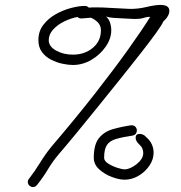

<svg xmlns="http://www.w3.org/2000/svg" viewBox="-20 -679 735 780"><path d="M114 81Q106 81 99.5 75Q93 69 93 60Q93 52 98 47Q122 16 142.5 -17.5Q163 -51 188 -82Q287 -198 366 -299Q445 -400 502 -480Q559 -560 590 -610Q581 -612 563 -606Q545 -600 504 -603Q493 -604 475 -604.5Q457 -605 439.5 -606.5Q422 -608 411 -612Q422 -602 427 -587Q432 -572 432 -556Q432 -522 409.5 -489.5Q387 -457 351.5 -436Q316 -415 276 -415Q258 -415 234 -420Q210 -425 187.5 -436.5Q165 -448 150.5 -467.5Q136 -487 136 -516Q136 -552 156 -578Q176 -604 206 -621Q236 -638 268.5 -646.5Q301 -655 325 -655Q334 -655 341 -648Q349 -649 357 -649Q365 -649 372 -649Q397 -649 426.5 -647Q456 -645 505 -643Q539 -642 574.5 -650.5Q610 -659 632 -659Q668 -659 668 -635Q668 -614 643 -591Q639 -580 615 -546.5Q591 -513 553.5 -465Q516 -417 471 -361Q426 -305 380 -248Q334 -191 292.5 -140.5Q251 -90 220 -54Q195 -25 175 8.5Q155 42 130 73Q123 81 114 81ZM276 -457Q324 -457 357 -484.5Q390 -512 390 -556Q390 -576 376.5 -589Q363 -602 349 -607L311 -604Q300 -604 295 -610Q267 -605 240 -591.5Q213 -578 195.5 -558.5Q178 -539 178 -516Q178 -490 208 -473.5Q238 -457 276 -457ZM486 51Q464 51 434.5 40Q405 29 383 9Q361 -11 361 -38Q361 -92 382 -118Q403 -144 437.5 -154Q472 -164 512 -170H515Q525 -170 530.5 -163.5Q536 -157 536 -149Q536 -142 532 -136Q528 -130 518 -128Q477 -122 451.5 -114.5Q426 -107 414.5 -90Q403 -73 403 -38Q403 -25 419.5 -14.5Q436 -4 456 2.5Q476 9 486 9Q500 9 517.5 -0.5Q535 -10 548.5 -25Q562 -40 562 -58Q562 -66 558.5 -75Q555 -84 546 -92Q531 -106 531 -119Q531 -135 547 -135Q553 -135 560 -132.5Q567 -130 574 -122Q590 -108 597 -92Q604 -76 604 -59Q604 -31 587 -6Q570 19 543 35Q516 51 486 51Z"/></svg>

Font: Grape Nuts
Style: Regular
Weight: 400
Designer: Robert E. Leuschke
Foundry: Robert E. Leuschke
Version: Version 1.010; ttfautohint (v1.8.3)